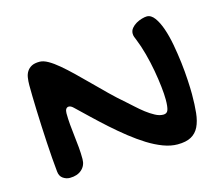

<svg xmlns="http://www.w3.org/2000/svg" viewBox="-77 -607 807 691"><g transform="rotate(-15 326.5 -261.0)"><path d="M151.9 -244.1Q151.9 -223.6 153.8 -201.7Q155.8 -179.7 158.4 -157.7Q161.1 -135.7 163.1 -113.5Q165 -91.3 165 -69.8Q165 -45.9 148.4 -31Q131.8 -16.1 104 -16.1Q90.3 -16.1 78.4 -24.4Q66.4 -32.7 64.9 -50.8Q62.5 -73.7 60.3 -102.3Q58.1 -130.9 56.4 -161.4Q54.7 -191.9 53.2 -222.9Q51.8 -253.9 50.8 -282.5Q49.8 -311 49.3 -335.2Q48.8 -359.4 48.8 -376Q48.8 -390.6 50.8 -403.8Q52.7 -417 59.1 -426.8Q65.4 -436.5 76.4 -442.4Q87.4 -448.2 106 -448.2Q120.1 -448.2 137.7 -438.2Q155.3 -428.2 175.5 -411.1Q195.8 -394 218.8 -371.8Q241.7 -349.6 266.1 -325.2Q290.5 -300.8 316.2 -275.6Q341.8 -250.5 368.2 -228Q379.9 -217.8 394.8 -204.1Q409.7 -190.4 425.5 -178.2Q441.4 -166 457.3 -157.5Q473.1 -148.9 487.8 -148.9Q501.5 -148.9 505.6 -160.9Q509.8 -172.9 509.8 -199.2Q509.8 -218.8 506.6 -247.6Q503.4 -276.4 497.6 -309.1Q491.7 -341.8 482.9 -374.8Q474.1 -407.7 462.9 -435.1Q460.4 -440.9 458.3 -446.5Q456.1 -452.1 456.1 -459Q456.1 -470.2 463.4 -479Q470.7 -487.8 481 -493.7Q491.2 -499.5 502.4 -502.7Q513.7 -505.9 521 -505.9Q537.1 -505.9 549.8 -488.5Q562.5 -471.2 572 -443.6Q581.5 -416 587.9 -381.6Q594.2 -347.2 598.4 -312.5Q602.5 -277.8 604.2 -246.3Q606 -214.8 606 -193.8Q606 -154.3 602.8 -124.3Q599.6 -94.2 589.6 -73.7Q579.6 -53.2 560.5 -42.7Q541.5 -32.2 509.8 -32.2Q484.4 -32.2 456.5 -42.7Q428.7 -53.2 400.1 -71Q371.6 -88.9 342.5 -111.8Q313.5 -134.8 285.6 -159.7Q257.8 -184.6 231.7 -209.5Q205.6 -234.4 183.1 -255.9Q173.8 -265.1 166 -265.1Q159.2 -265.1 155.5 -259.5Q151.9 -253.9 151.9 -244.1Z"/></g></svg>

Font: Gochi Hand
Style: Regular
Weight: 400
Designer: Juan Pablo del Peral
Foundry: Juan Pablo del Peral
Version: Version 1.001